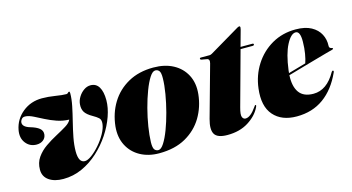

<svg xmlns="http://www.w3.org/2000/svg" viewBox="-67 -814 1972 1076"><g transform="rotate(-15 919.0 -275.5)"><path d="M536.5 -355Q536.5 -311.5 519 -261.8Q501.5 -212 469.8 -164Q438 -116 394.8 -76.5Q351.5 -37 299.8 -13.5Q248 10 190.5 10Q139 10 107.5 -12Q76 -34 76 -74Q76 -114.5 97 -144.5Q118 -174.5 149.8 -196.5Q181.5 -218.5 215 -236.2Q248.5 -254 274.2 -269.8Q300 -285.5 307.5 -303Q270.5 -304 236.8 -315.8Q203 -327.5 174 -342.5Q145 -357.5 121 -369.5Q97 -381.5 79 -383.5Q62 -385.5 54.5 -378.2Q47 -371 44.5 -361.5Q38 -332 86 -318Q119 -308.5 136.2 -294.5Q153.5 -280.5 151 -258Q148.5 -238 133 -226.5Q117.5 -215 95.5 -215Q56.5 -215 33 -245Q9.5 -275 18 -320.5Q29.5 -380.5 77.2 -419.2Q125 -458 190 -458Q226 -458 266 -451.5Q306 -445 329 -445Q335.5 -445 339.2 -449.8Q343 -454.5 346.5 -454.5Q351 -454.5 351 -444.5Q351 -412 342.8 -371.5Q334.5 -331 323.5 -287.2Q312.5 -243.5 304.2 -200.8Q296 -158 296 -121.5Q296 -56.5 331.5 -55.5Q348 -55 372 -72.5Q396 -90 420 -117.5Q444 -145 461 -175.5Q478 -206 481 -231.5Q484 -255.5 471.8 -266.5Q459.5 -277.5 440.5 -288Q407.5 -306.5 396.2 -325.2Q385 -344 387.5 -371Q389.5 -392.5 401.8 -412.2Q414 -432 432.5 -445Q451 -458 471.5 -458Q504 -458 520.2 -430.8Q536.5 -403.5 536.5 -355Z M837.5 -463Q904 -463 952.2 -437Q1000.5 -411 1025 -363.8Q1049.5 -316.5 1043 -253.5Q1035.5 -181 999.8 -121.2Q964 -61.5 900.8 -25.8Q837.5 10 746.5 10Q684.5 10 637.2 -16Q590 -42 565.8 -89.2Q541.5 -136.5 547.5 -199Q555.5 -274.5 592 -334Q628.5 -393.5 690.8 -428.2Q753 -463 837.5 -463ZM746.5 -8.5Q762 -8.5 779.2 -35.2Q796.5 -62 813 -105.5Q829.5 -149 843 -200.2Q856.5 -251.5 865 -301.8Q873.5 -352 874 -391.5Q874.5 -424 866 -434.2Q857.5 -444.5 844 -444.5Q828 -444.5 810.8 -417.8Q793.5 -391 777 -347.5Q760.5 -304 747 -252.8Q733.5 -201.5 725.5 -151.2Q717.5 -101 716.5 -61.5Q716 -29.5 724.2 -19Q732.5 -8.5 746.5 -8.5Z M1140 -430.5 1109 -436Q1103 -437.5 1103 -442.5Q1103 -448 1110 -448H1160.5Q1167 -448 1175.5 -453L1351 -557Q1357 -561 1363 -561Q1368 -561 1368 -554Q1368 -550 1366 -542L1340 -448H1408.5Q1416 -448 1416 -442.5Q1416 -436 1406 -436H1337L1250.5 -121Q1239.5 -81.5 1245.2 -67.2Q1251 -53 1264 -53Q1293 -53 1327.5 -103Q1331.5 -109 1333 -110.5Q1334.5 -112 1336.5 -112Q1343 -112 1335.5 -97Q1314 -53 1263.8 -21.5Q1213.5 10 1142.5 10Q1084.5 10 1068.2 -17.5Q1052 -45 1068 -103L1151.5 -403Q1158 -427.5 1140 -430.5Z M1807.5 -175Q1767 -85 1701.2 -37.5Q1635.5 10 1544.5 10Q1457 10 1410.8 -43Q1364.5 -96 1377 -197Q1386 -271.5 1424.5 -331.8Q1463 -392 1524.2 -427.5Q1585.5 -463 1662.5 -463Q1718 -463 1753 -443.8Q1788 -424.5 1804 -393.5Q1820 -362.5 1818 -327Q1817.5 -320.5 1820.2 -316Q1823 -311.5 1832.5 -309.5Q1838.5 -308.5 1838.5 -305Q1838.5 -302 1832.5 -300Q1822.5 -297.5 1793.5 -289.5Q1764.5 -281.5 1724.8 -270.2Q1685 -259 1642.5 -246.8Q1600 -234.5 1563.5 -224Q1560 -159 1585.2 -123.8Q1610.5 -88.5 1668 -88.5Q1746 -88.5 1797.5 -180.5Q1802 -187 1806 -185.5Q1811.5 -184 1807.5 -175ZM1566 -251.5Q1565 -243.5 1564.5 -236Q1591 -243.5 1618 -251.2Q1645 -259 1666.5 -265Q1674 -286.5 1679.2 -317Q1684.5 -347.5 1685 -385Q1686 -447 1659 -447Q1631.5 -447 1604.8 -395.8Q1578 -344.5 1566 -251.5Z"/></g></svg>

Font: Fraunces 144pt Black
Style: Italic
Weight: 900
Italic angle: -16°
Version: Version 1.000;[0bf87f6ff]